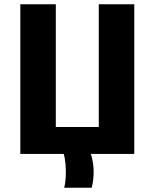

<svg xmlns="http://www.w3.org/2000/svg" viewBox="-20 -720 723 898"><path d="M75 -700H241V-126H442V-700H608V0H405Q429 77 409 158H280Q286 138 287.5 108.5Q289 79 286.5 49Q284 19 278 0H75Z"/></svg>

Font: Moderustic
Style: Bold
Weight: 700
Designer: Tural Alisoy
Foundry: TAFT Foundry
Version: Version 2.120